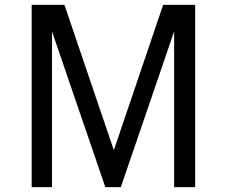

<svg xmlns="http://www.w3.org/2000/svg" viewBox="-20 -773 937 793"><path d="M110.8 0V-752.9H246.1L450.2 -152.8L653.8 -752.9H786.1V0H699.2V-643.1L479 0H415L194.8 -643.1V0Z"/></svg>

Font: Standard
Style: Regular
Weight: 400
Designer: Bryce Wilner
Version: Version 2.000;PS 2.0;hotconv 16.6.51;makeotf.lib2.5.65220 DE